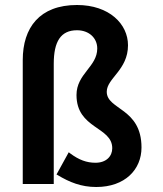

<svg xmlns="http://www.w3.org/2000/svg" viewBox="-20 -736 653 768"><path d="M195 0V-481C195 -570 223 -615 288 -615C336 -615 369 -584 369 -542C369 -469 286 -441 286 -356C286 -220 429 -230 429 -143C429 -111 405 -85 362 -85C327 -85 296 -96 260 -123L255 -127L206 -38L210 -36C258 -7 305 12 365 12C480 12 546 -58 546 -146C546 -305 407 -296 407 -369C407 -423 492 -456 492 -555C492 -640 417 -716 288 -716C138 -716 71 -625 71 -496V0Z"/></svg>

Font: Falling Sky
Style: Med
Weight: 500
Designer: Paul D. Hunt
Foundry: Adobe Systems Incorporated
Version: Version 1.02